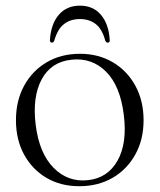

<svg xmlns="http://www.w3.org/2000/svg" viewBox="-20 -649 565 680"><path d="M263.5 -458.5Q328.5 -458.5 379.5 -428.5Q430.5 -398.5 459.5 -345.2Q488.5 -292 488.5 -223Q488.5 -154.5 459.2 -101.8Q430 -49 378.8 -19.2Q327.5 10.5 260.5 10.5Q195 10.5 144.5 -19.2Q94 -49 65.2 -101.8Q36.5 -154.5 36.5 -223.5Q36.5 -292 65.2 -345Q94 -398 145 -428.2Q196 -458.5 263.5 -458.5ZM292 -11Q361.5 -18.5 396.2 -80Q431 -141.5 418.5 -242Q406 -344.5 355.8 -395Q305.5 -445.5 233 -437.5Q161 -430 127.5 -367.8Q94 -305.5 106.5 -206Q119 -106 170 -54.5Q221 -3 292 -11ZM263 -581.5Q230 -581.5 207.2 -564.2Q184.5 -547 172.5 -506Q170 -498 164 -498Q156 -498 157 -509Q160.5 -564 188.2 -596.5Q216 -629 263 -629Q310 -629 337.5 -596.5Q365 -564 368.5 -509Q370 -498 361.5 -498Q355.5 -498 352.5 -506Q341.5 -546.5 318.8 -564Q296 -581.5 263 -581.5Z"/></svg>

Font: Fraunces 72pt S000 Light
Style: Regular
Weight: 300
Version: Version 1.000; ttfautohint (v1.8.3)